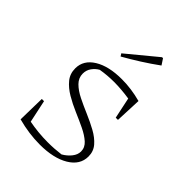

<svg xmlns="http://www.w3.org/2000/svg" viewBox="-215 -860 979 979"><g transform="rotate(45 274.0 -371.0)"><path d="M247 7Q208 7 168 1.5Q128 -4 87 -15L90 -165H106L132 -43Q163 -37 197 -33.5Q231 -30 267 -30Q292 -30 315 -31.5Q338 -33 361 -36Q387 -51 404 -72.5Q421 -94 421 -117Q421 -146 397.5 -167Q374 -188 337.5 -205.5Q301 -223 260 -240.5Q219 -258 182.5 -279.5Q146 -301 123 -329Q100 -357 100 -396Q100 -455 156.5 -490Q213 -525 308 -525Q376 -525 446 -506L440 -364H424L400 -478Q341 -487 289 -487Q241 -487 194 -479Q174 -468 160 -448.5Q146 -429 146 -404Q146 -373 169 -350Q192 -327 228.5 -309Q265 -291 306 -273.5Q347 -256 383.5 -236Q420 -216 443 -189.5Q466 -163 466 -126Q466 -65 406 -29Q346 7 247 7ZM221 -602 212 -616 373 -749H380L401 -717Q357 -685 312 -656.5Q267 -628 221 -602Z"/></g></svg>

Font: Piazzolla SC ExtraLight
Style: Regular
Weight: 200
Designer: Juan Pablo del Peral
Foundry: Huerta Tipografica
Version: Version 1.330